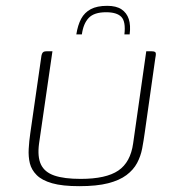

<svg xmlns="http://www.w3.org/2000/svg" viewBox="-20 -636 607 659"><path d="M477 -182Q473 -153 468 -126.5Q463 -100 450.5 -76.5Q438 -53 414 -35Q390 -17 351 -7Q312 3 252 3Q194 3 159 -7Q124 -17 106 -35Q88 -53 82.5 -75.5Q77 -98 78.5 -125Q80 -152 84 -179L121 -436Q122 -446 124 -451Q126 -456 129.5 -458Q133 -460 140 -460H160L114 -143Q108 -98 120.5 -71.5Q133 -45 166.5 -33.5Q200 -22 257 -22Q344 -22 386 -50.5Q428 -79 437 -144L482 -460H500Q508 -460 511.5 -458Q515 -456 515 -451Q515 -446 513 -436ZM348 -616Q379 -616 397 -604Q415 -592 422 -570.5Q429 -549 425 -518H407Q412 -562 396.5 -578Q381 -594 344 -594Q303 -594 284.5 -574.5Q266 -555 261 -518H242Q247 -550 258.5 -571.5Q270 -593 291.5 -604.5Q313 -616 348 -616Z"/></svg>

Font: Genos ExtraLight
Style: Italic
Weight: 250
Italic angle: -8°
Designer: Robert E. Leuschke
Foundry: Robert E. Leuschke
Version: Version 1.010